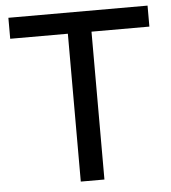

<svg xmlns="http://www.w3.org/2000/svg" viewBox="-51 -747 705 793"><g transform="rotate(-5 301.5 -350.0)"><path d="M350 0H252V-613H13V-700H590V-613H350Z"/></g></svg>

Font: Argentum Novus
Style: Regular
Weight: 400
Designer: Julieta Ulanovsky
Foundry: Julieta Ulanovsky
Version: Version 7.20;July 27, 2021;FontCreator 13.0.0.2683 64-bit